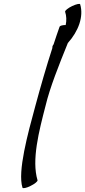

<svg xmlns="http://www.w3.org/2000/svg" viewBox="-20 -941 436 982"><path d="M285 -805C275 -776 264 -746 254 -714C249 -708 247 -701 248 -696C217 -601 187 -496 161 -400C122 -257 69 -63 95 19C96 24 115 21 136 10C157 0 173 -13 172 -19C141 -122 179 -269 213 -400C235 -493 282 -610 327 -721C381 -781 409 -856 390 -919C389 -924 370 -920 349 -910C328 -900 312 -887 313 -881C320 -860 321 -836 316 -813C301 -813 288 -810 285 -805Z"/></svg>

Font: Nupuram Light Oblique
Style: Regular
Weight: 300
Designer: Santhosh Thottingal (santhosh.thottingal@gmail.com)
Foundry: SMC
Version: Version 1.000